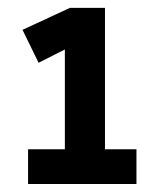

<svg xmlns="http://www.w3.org/2000/svg" viewBox="-20 -683 395 487"><path d="M51.2 -216.3V-304.4H144.5V-557.5L77.9 -523.8L37.1 -607.3L157.5 -663.1H246.3V-304.4H326.1V-216.3Z"/></svg>

Font: Anaheim
Style: Regular
Weight: 400
Designer: Vernon Adams
Foundry: Vernon Adams
Version: Version 2.001